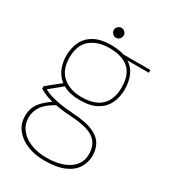

<svg xmlns="http://www.w3.org/2000/svg" viewBox="-208 -752 980 1094"><g transform="rotate(30 281.5 -205.5)"><path d="M260 232Q196 232 146 211.5Q96 191 67 154Q38 117 38 66Q38 35 48 10Q58 -15 81 -38.5Q104 -62 144 -89L166 -78Q105 -44 82.5 -10Q60 24 60 64Q60 108 86 141.5Q112 175 157.5 193.5Q203 212 260 212Q324 212 369.5 195Q415 178 439 147.5Q463 117 463 75Q463 11 421 -22Q379 -55 273 -62Q222 -65 185.5 -70.5Q149 -76 123 -83.5Q97 -91 78.5 -99.5Q60 -108 45 -117V-133L136 -206L158 -199L60 -119L54 -133Q68 -128 82 -120.5Q96 -113 118.5 -106Q141 -99 177.5 -92.5Q214 -86 274 -82Q353 -77 399 -57.5Q445 -38 465 -5.5Q485 27 485 72Q485 114 462.5 151Q440 188 390.5 210Q341 232 260 232ZM262 -167Q196 -167 153.5 -191Q111 -215 90.5 -256Q70 -297 70 -347Q70 -402 90.5 -442.5Q111 -483 153.5 -506Q196 -529 262 -529Q331 -529 373.5 -506Q416 -483 435.5 -442.5Q455 -402 455 -347Q455 -297 435.5 -256Q416 -215 373.5 -191Q331 -167 262 -167ZM263 -187Q348 -187 391 -228.5Q434 -270 434 -348Q434 -431 390.5 -470Q347 -509 263 -509Q186 -509 138.5 -470Q91 -431 91 -348Q91 -268 138.5 -227.5Q186 -187 263 -187ZM355 -499 346 -517H526V-499ZM264 -578Q251 -578 241 -588Q231 -598 231 -611Q231 -624 241 -633.5Q251 -643 264 -643Q277 -643 286.5 -633.5Q296 -624 296 -611Q296 -598 286.5 -588Q277 -578 264 -578Z"/></g></svg>

Font: DM Sans 11pt Thin
Style: Regular
Weight: 250
Version: Version 4.004;gftools[0.9.30]